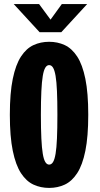

<svg xmlns="http://www.w3.org/2000/svg" viewBox="-20 -911 490 942"><path d="M221.1 11Q179.6 11 144.4 -5.2Q109.1 -21.5 83.1 -61.2Q57.1 -101 42.7 -170.9Q28.3 -240.8 28.3 -348Q28.3 -454.8 42.7 -524.4Q57.1 -594 83.1 -633.8Q109.1 -673.5 144.4 -689.8Q179.6 -706 221.1 -706Q262.6 -706 297.6 -689.8Q332.6 -673.5 358.6 -633.8Q384.6 -594 398.8 -524.4Q413 -454.8 413 -348Q413 -240.8 398.8 -170.9Q384.6 -101 358.6 -61.2Q332.6 -21.5 297.6 -5.2Q262.6 11 221.1 11ZM221.1 -103.4Q232.5 -103.4 240.2 -115.9Q247.9 -128.3 252.7 -156.6Q257.5 -185 259.5 -232.1Q261.6 -279.1 261.6 -348Q261.6 -416.8 259.5 -463.6Q257.5 -510.4 252.7 -538.6Q247.9 -566.7 240.2 -579.1Q232.5 -591.6 221.1 -591.6Q210.1 -591.6 202.4 -579.1Q194.6 -566.7 189.9 -538.6Q185.1 -510.4 182.9 -463.6Q180.6 -416.8 180.6 -348Q180.6 -279.1 182.9 -232.1Q185.1 -185 189.9 -156.6Q194.6 -128.3 202.4 -115.9Q210.1 -103.4 221.1 -103.4ZM407.7 -891.1 280.7 -753H174.3L47.3 -891.1H171.7L228 -814.7L283.3 -891.1Z"/></svg>

Font: League Mono Thin Condensed
Style: Regular
Weight: 100
Width: 1
Designer: Tyler Finck
Foundry: The League of Moveable Type / Tyler Finck
Version: Version 2.300;RELEASE